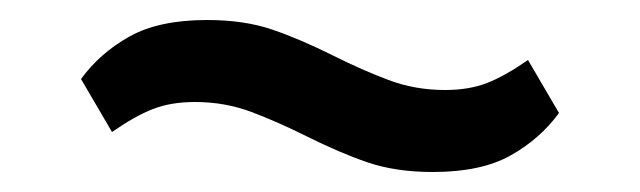

<svg xmlns="http://www.w3.org/2000/svg" viewBox="-20 -406 640 192"><path d="M413 -234Q376 -234 348 -243.5Q320 -253 286 -270Q258 -284 231.5 -294Q205 -304 175 -304Q151 -304 133 -297Q115 -290 92 -274L61 -327Q80 -353 109.5 -369.5Q139 -386 187 -386Q224 -386 252 -376.5Q280 -367 314 -350Q342 -336 368.5 -326Q395 -316 425 -316Q449 -316 467 -323Q485 -330 508 -346L539 -293Q520 -267 490.5 -250.5Q461 -234 413 -234Z"/></svg>

Font: IBM Plex Serif SemiBold
Style: Regular
Weight: 600
Designer: Mike Abbink, Paul van der Laan, Pieter van Rosmalen
Foundry: Bold Monday
Version: Version 2.5